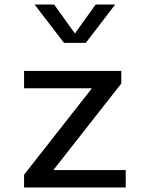

<svg xmlns="http://www.w3.org/2000/svg" viewBox="-20 -826 660 846"><path d="M86 -513.5V-437H385L86 -56V0H534V-76.5H215L514.5 -458V-513.5ZM132.5 -806H218.5L310 -678.5L401.5 -806H487.5L358 -637H262Z"/></svg>

Font: Monaspace Neon
Style: Regular
Weight: 400
Designer: Riley Cran & the Lettermatic Team
Foundry: Lettermatic
Version: Version 1.200 (Monaspace Neon)